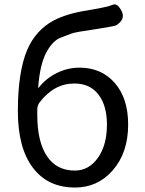

<svg xmlns="http://www.w3.org/2000/svg" viewBox="-20 -827 648 860"><path d="M316 13Q194 13 127 -76Q60 -165 60 -329Q60 -505 102 -604Q140 -692 220 -735Q281 -767 375 -781Q400 -785 425 -790L444 -794Q467 -798 486 -806Q506 -814 525 -777Q543 -741 501 -714Q496 -710 419 -698Q315 -683 301 -677Q276 -667 251 -658Q217 -645 189 -595Q159 -541 151 -436Q151 -431 154 -435Q186 -476 234.5 -500Q283 -524 336 -524Q434 -524 494 -455.5Q554 -387 554 -269Q554 -142 484 -63Q417 13 316 13ZM315 -63Q378 -63 418.5 -120Q459 -177 459 -269Q459 -354 421 -403.5Q383 -453 313 -453Q222 -453 157 -368Q147 -354 147 -337V-312Q147 -193 190 -128Q233 -63 315 -63Z"/></svg>

Font: Resource Han Rounded HK
Style: Regular
Weight: 400
Designer: Cyano Hao (round all glyphs); Ryoko NISHIZUKA  (kana, bopomofo & ideographs); Paul D. Hunt (Latin, Greek & Cyrillic); Sa
Foundry: Cyano Hao
Version: 0.990